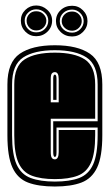

<svg xmlns="http://www.w3.org/2000/svg" viewBox="-20 -669 395 700"><path d="M180 11Q120 11 82 -3.5Q44 -18 25.5 -58Q7 -98 7 -176V-361Q7 -442 52 -473Q97 -504 180 -504Q263 -504 308 -473Q353 -442 353 -361V-176Q353 -98 334 -58Q315 -18 277 -3.5Q239 11 180 11ZM180 -7Q234 -7 268.5 -20Q303 -33 319.5 -69.5Q336 -106 336 -176V-204H186V-115Q186 -104 184.5 -100.5Q183 -97 180 -97Q174 -97 174 -115V-227H336V-361Q336 -433 295.5 -459.5Q255 -486 180 -486Q105 -486 64.5 -459.5Q24 -433 24 -361V-176Q24 -106 40.5 -69.5Q57 -33 92 -20Q127 -7 180 -7ZM180 -16Q129 -16 96 -28.5Q63 -41 47.5 -75.5Q32 -110 32 -176V-361Q32 -428 70 -452.5Q108 -477 180 -477Q251 -477 289 -452.5Q327 -428 327 -361V-236H165V-115Q165 -99 169 -93.5Q173 -88 180 -88Q194 -88 194 -115V-195H327V-176Q327 -110 311.5 -75.5Q296 -41 263.5 -28.5Q231 -16 180 -16ZM165 -296H194V-381Q194 -406 180 -406Q173 -406 169 -401Q165 -396 165 -381ZM174 -305V-382Q174 -397 180 -397Q186 -397 186 -382V-305ZM112 -537Q89 -537 72.5 -553.5Q56 -570 56 -594Q56 -617 72.5 -633Q89 -649 112 -649Q135 -649 152.5 -633Q170 -617 170 -594Q170 -570 153 -553.5Q136 -537 112 -537ZM243 -536Q218 -536 201 -552.5Q184 -569 184 -592Q184 -616 201 -632Q218 -648 243 -648Q266 -648 282.5 -631.5Q299 -615 299 -592Q299 -569 282.5 -552.5Q266 -536 243 -536ZM112 -551Q131 -551 143.5 -563.5Q156 -576 156 -594Q156 -611 143 -623Q130 -635 112 -635Q95 -635 82.5 -623Q70 -611 70 -594Q70 -576 82 -563.5Q94 -551 112 -551ZM243 -550Q260 -550 272.5 -562.5Q285 -575 285 -592Q285 -609 272.5 -621.5Q260 -634 243 -634Q224 -634 211 -622Q198 -610 198 -592Q198 -574 211 -562Q224 -550 243 -550ZM112 -558Q97 -558 87 -568.5Q77 -579 77 -594Q77 -607 86.5 -617.5Q96 -628 112 -628Q128 -628 138.5 -617.5Q149 -607 149 -594Q149 -579 138.5 -568.5Q128 -558 112 -558ZM243 -557Q227 -557 216 -567.5Q205 -578 205 -592Q205 -606 215.5 -616.5Q226 -627 243 -627Q258 -627 268 -616.5Q278 -606 278 -592Q278 -578 267.5 -567.5Q257 -557 243 -557Z"/></svg>

Font: Alumni Sans Collegiate One SC
Style: Regular
Weight: 400
Designer: Robert E. Leuschke
Foundry: Robert E. Leuschke
Version: Version 1.100